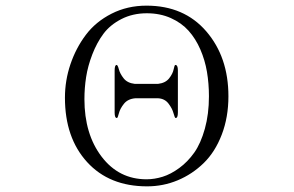

<svg xmlns="http://www.w3.org/2000/svg" viewBox="-20 -654 1040 680"><path d="M501 6Q367 6 288.5 -80Q210 -166 210 -308Q210 -369 229.5 -426.5Q249 -484 284 -530.5Q319 -577 375 -605.5Q431 -634 499 -634Q632 -634 710.5 -543Q789 -452 789 -313Q789 -239 765.5 -177.5Q742 -116 701.5 -76.5Q661 -37 609.5 -15.5Q558 6 501 6ZM499 -19Q527 -19 556 -28Q585 -37 615 -59Q645 -81 668 -113.5Q691 -146 705.5 -198Q720 -250 720 -313Q720 -358 713 -399.5Q706 -441 689.5 -479Q673 -517 648 -545Q623 -573 585 -590Q547 -607 500 -607Q450 -607 410 -586.5Q370 -566 346.5 -534.5Q323 -503 307 -461.5Q291 -420 285 -381Q279 -342 279 -303Q279 -179 340 -99Q401 -19 499 -19ZM602 -236Q599 -236 594.5 -253Q590 -270 576.5 -287.5Q563 -305 539 -306H460Q433 -304 419 -286.5Q405 -269 401 -252.5Q397 -236 394 -236Q386 -236 386 -255V-404Q386 -424 393 -424Q397 -424 401 -408.5Q405 -393 418 -376.5Q431 -360 457 -357H540Q566 -360 579 -376.5Q592 -393 595 -408.5Q598 -424 601 -424Q610 -424 610 -405V-255Q610 -236 602 -236Z"/></svg>

Font: cwTeXMing
Style: Medium
Weight: 500
Version: Version 1.17